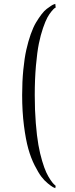

<svg xmlns="http://www.w3.org/2000/svg" viewBox="-20 -770 386 990"><path d="M265.1 -750 267.1 -731Q264.6 -730 260.7 -727.3Q256.8 -724.6 245.8 -711.7Q234.9 -698.7 224.6 -680.2Q214.4 -661.6 201.9 -625.7Q189.5 -589.8 180.4 -545.2Q171.4 -500.5 165.3 -431.2Q159.2 -361.8 159.2 -279.8Q159.2 -202.1 164.6 -135.3Q169.9 -68.4 178 -22.9Q186 22.5 197.3 59.8Q208.5 97.2 218.5 118.7Q228.5 140.1 239.3 156Q250 171.9 255.9 177.7Q261.7 183.6 265.6 187L267.1 188L265.1 200.2Q258.8 197.8 252.4 194.6Q246.1 191.4 227.3 176.3Q208.5 161.1 193.4 141.1Q178.2 121.1 158.7 82.8Q139.2 44.4 126 -2.7Q112.8 -49.8 103.5 -122.1Q94.2 -194.3 94.2 -279.8Q94.2 -349.1 100.1 -409.4Q106 -469.7 115.7 -513.2Q125.5 -556.6 138.4 -593.3Q151.4 -629.9 165.5 -653.6Q179.7 -677.2 193.8 -695.8Q208 -714.4 220.9 -724.1Q233.9 -733.9 243.7 -740.2Q253.4 -746.6 259.3 -748Z"/></svg>

Font: Antic Didone
Style: Regular
Weight: 400
Designer: Santiago Orozco
Foundry: Santiago Orozco
Version: Version 2.000